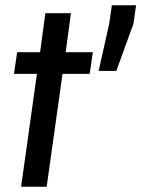

<svg xmlns="http://www.w3.org/2000/svg" viewBox="-20 -708 536 728"><path d="M33 0ZM60 0 120 -428H33L45 -510H132L152 -658H249L229 -510H332L320 -428H217L157 0ZM354 -439 394 -618 404 -688H496L486 -618L421 -439Z"/></svg>

Font: Assailand Medium
Style: Italic
Weight: 500
Italic angle: -8°
Designer: Hector Gatti with collaboration of the Omnibus-Type team
Foundry: Omnibus-Type
Version: Version 0.072;October 19, 2019;FontCreator 12.0.0.2547 64-bi